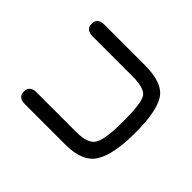

<svg xmlns="http://www.w3.org/2000/svg" viewBox="-100 -634 812 812"><g transform="rotate(-45 305.5 -228.5)"><path d="M68.4 -173.8V-416Q68.4 -457 103.5 -457Q138.7 -457 138.7 -416V-176.8Q138.7 -107.4 173.3 -88.9Q208 -70.3 314 -70.3Q419.9 -70.3 446.8 -87.9Q473.6 -105.5 473.6 -176.8V-416Q473.6 -457 508.8 -457Q543.9 -457 543.9 -416V-173.8Q543.9 -67.4 492.7 -33.7Q441.4 0 313 0Q184.6 0 126.5 -35.6Q68.4 -71.3 68.4 -173.8Z"/></g></svg>

Font: Jura
Style: DemiBold
Weight: 600
Version: Version 2.5